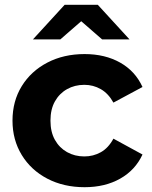

<svg xmlns="http://www.w3.org/2000/svg" viewBox="-20 -771 631 799"><path d="M332 8Q245 8 177 -27.5Q109 -63 70.5 -126Q32 -189 32 -269Q32 -350 70.5 -412.5Q109 -475 177 -510.5Q245 -546 332 -546Q417 -546 480 -510.5Q543 -475 573 -409L452 -344Q431 -382 399.5 -400Q368 -418 331 -418Q291 -418 259 -400Q227 -382 208.5 -349Q190 -316 190 -269Q190 -222 208.5 -189Q227 -156 259 -138Q291 -120 331 -120Q368 -120 399.5 -137.5Q431 -155 452 -194L573 -128Q543 -63 480 -27.5Q417 8 332 8ZM117 -607 249 -751H387L519 -607H405L267 -727H369L231 -607Z"/></svg>

Font: Montserrat Thin
Style: Bold
Weight: 700
Version: Version 9.000